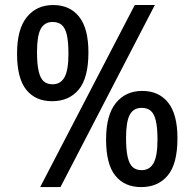

<svg xmlns="http://www.w3.org/2000/svg" viewBox="-20 -743 785 775"><path d="M605 -722.7 224.1 12.2H142.1L523.9 -722.7ZM192.4 -654.3Q159.7 -654.3 144.5 -626.5Q129.4 -598.6 129.4 -532.7Q129.4 -484.4 136 -455.8Q142.6 -427.2 156.2 -415Q169.9 -402.8 192.4 -402.8Q224.6 -402.8 240.5 -431.4Q256.3 -460 256.3 -525.4Q256.3 -574.2 249.8 -602.3Q243.2 -630.4 229.2 -642.3Q215.3 -654.3 192.4 -654.3ZM190.4 -334.5Q123 -334.5 85.9 -380.9Q48.8 -427.2 48.8 -526.4Q48.8 -625.5 88.4 -674.1Q127.9 -722.7 194.8 -722.7Q261.7 -722.7 299.3 -675.5Q336.9 -628.4 336.9 -531.7Q336.9 -428.7 297.9 -381.6Q258.8 -334.5 190.4 -334.5ZM551.8 -307.6Q519 -307.6 503.9 -279.8Q488.8 -252 488.8 -186Q488.8 -137.7 495.4 -109.1Q502 -80.6 515.6 -68.4Q529.3 -56.2 551.8 -56.2Q584 -56.2 599.9 -84.7Q615.7 -113.3 615.7 -178.7Q615.7 -227.5 609.1 -255.6Q602.5 -283.7 588.6 -295.7Q574.7 -307.6 551.8 -307.6ZM549.8 12.2Q482.4 12.2 445.3 -34.2Q408.2 -80.6 408.2 -179.7Q408.2 -278.8 447.8 -327.4Q487.3 -376 554.2 -376Q621.1 -376 658.7 -328.9Q696.3 -281.7 696.3 -185.1Q696.3 -82 657.2 -34.9Q618.2 12.2 549.8 12.2Z"/></svg>

Font: Lesson One
Style: Regular
Weight: 400
Designer: But Ko, Victor Gaultney, Annie Olsen, Julie Remington, Don Collingsworth, Eric Hays, Becca Hirsbrunner
Version: Version 1.100